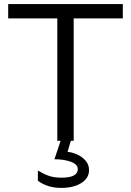

<svg xmlns="http://www.w3.org/2000/svg" viewBox="-20 -688 640 938"><path d="M580 -668V-598H340V0H260V-598H20V-668ZM415 143Q415 182 377.5 206Q340 230 279 230Q212 230 165 195V145Q193 162 218.5 171Q244 180 281 180Q360 180 360 138Q360 115 326.5 102.5Q293 90 246 90L276 0H326L310 54Q328 55 353 65Q378 75 396.5 95Q415 115 415 143Z"/></svg>

Font: Madhuban Light
Style: Regular
Weight: 300
Designer: jaikishan Patel
Foundry: MagicType
Version: Version 1.000